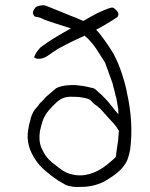

<svg xmlns="http://www.w3.org/2000/svg" viewBox="-20 -714 580 744"><path d="M428.7 -106.4 435.5 -155.3Q438.5 -168 438.5 -180.7Q439.5 -194.3 440.4 -204.1L441.4 -206.1L440.4 -208Q430.7 -224.6 418 -238.3Q406.2 -251 392.6 -265.6V-266.6Q383.8 -274.4 380.9 -279.3Q376 -285.2 368.2 -293V-293.9H367.2Q363.3 -295.9 360.4 -299.8Q355.5 -303.7 351.6 -306.6Q347.7 -308.6 343.8 -312.5Q340.8 -314.5 337.9 -318.4Q329.1 -328.1 320.3 -331.1Q311.5 -334 299.8 -335.9Q287.1 -338.9 268.6 -338.9Q251 -339.8 238.3 -337.9Q217.8 -334 201.2 -319.3Q184.6 -304.7 168.9 -286.1Q153.3 -267.6 145.5 -246.1Q138.7 -224.6 134.8 -206.1Q128.9 -168.9 140.6 -140.6Q147.5 -126 157.2 -110.4Q168 -95.7 183.6 -83Q200.2 -70.3 210 -62.5Q233.4 -43 263.7 -37.1Q288.1 -32.2 310.5 -36.1Q333 -40 353.5 -49.8Q374 -59.6 392.6 -74.2Q413.1 -90.8 426.8 -103.5L427.7 -105.5ZM136.7 -530.3Q138.7 -532.2 164.1 -549.8Q182.6 -562.5 222.7 -585.9Q234.4 -592.8 245.1 -598.6L254.9 -604.5L244.1 -607.4Q157.2 -634.8 152.3 -637.7Q135.7 -646.5 123 -648.4H122.1Q112.3 -649.4 111.3 -654.3Q106.4 -662.1 107.4 -665Q107.4 -666 109.4 -673.8H110.4Q111.3 -677.7 117.2 -684.6Q123 -690.4 135.7 -692.4Q148.4 -694.3 152.3 -693.4Q157.2 -692.4 173.8 -685.5Q201.2 -674.8 257.8 -651.4Q269.5 -647.5 300.8 -633.8L302.7 -632.8L304.7 -633.8Q333 -650.4 357.4 -663.1Q386.7 -676.8 401.4 -681.6Q414.1 -686.5 419.9 -683.6Q426.8 -679.7 433.6 -670.9Q440.4 -663.1 438.5 -656.2Q437.5 -649.4 432.6 -646.5Q426.8 -642.6 413.1 -633.8Q399.4 -625 365.2 -605.5Q364.3 -605.5 357.4 -601.6L352.5 -598.6L356.4 -594.7Q367.2 -584 385.7 -557.6Q404.3 -532.2 420.9 -503.9Q434.6 -477.5 443.4 -454.1Q452.1 -431.6 461.9 -397.5Q470.7 -365.2 471.7 -356.4V-355.5Q498 -240.2 484.4 -134.8Q482.4 -123 476.6 -103.5Q471.7 -86.9 461.9 -74.2Q455.1 -63.5 444.3 -53.7Q432.6 -42 418 -32.2Q402.3 -21.5 387.7 -12.7Q373 -4.9 361.3 -1Q350.6 2.9 336.9 5.9Q322.3 8.8 308.6 9.8Q293 10.7 278.3 10.7Q263.7 10.7 252.9 7.8Q239.3 5.9 228.5 -1Q216.8 -7.8 205.1 -14.6Q179.7 -31.2 156.2 -51.8Q132.8 -71.3 116.2 -96.7Q98.6 -124 91.8 -149.4Q84 -180.7 88.9 -209Q91.8 -227.5 92.8 -231.4Q97.7 -246.1 99.6 -257.8Q101.6 -265.6 109.4 -281.2Q111.3 -286.1 123 -298.8Q128.9 -304.7 132.8 -311.5Q136.7 -316.4 143.6 -322.3Q147.5 -325.2 154.3 -334Q156.2 -336.9 162.1 -341.8Q194.3 -369.1 196.3 -371.1Q205.1 -377.9 234.4 -382.8Q257.8 -385.7 277.3 -383.8Q312.5 -379.9 321.3 -377Q325.2 -376 333 -374Q337.9 -374 344.7 -371.1Q350.6 -368.2 362.3 -356.4Q374 -346.7 387.7 -332Q400.4 -319.3 412.1 -303.7Q418.9 -294.9 430.7 -280.3L438.5 -271.5V-284.2Q438.5 -294.9 435.5 -306.6Q431.6 -329.1 431.6 -329.1V-330.1V-331.1Q426.8 -344.7 424.8 -357.4Q418.9 -377.9 418 -382.8Q417 -389.6 415 -394.5L386.7 -472.7H385.7V-473.6L354.5 -522.5Q333 -554.7 309.6 -574.2L307.6 -576.2L304.7 -574.2Q288.1 -566.4 268.6 -557.6Q206.1 -527.3 187.5 -513.7Q168.9 -500 157.2 -493.2Q145.5 -487.3 134.8 -486.3Q124 -485.4 117.2 -488.3Q111.3 -490.2 113.3 -495.1Q118.2 -509.8 136.7 -530.3ZM361.3 -1Z"/></svg>

Font: ToneOZ-Zhuyin-Tsuipita-TC
Style: Regular
Weight: 400
Designer: ÂÆ£ÂøóÂáåJeffrey Xuan(jeffreyx@gmail.com, ToneOZ.com) ÈòøÂù§(cjkFonts)
Foundry: ToneOZ
Version: Version 0.240710